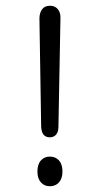

<svg xmlns="http://www.w3.org/2000/svg" viewBox="-20 -638 348 667"><path d="M190 -574Q191 -594 181 -606Q171 -618 154 -618Q135 -618 126 -605.5Q117 -593 117 -573L123 -197Q125 -161 153 -161Q167 -161 175 -170.5Q183 -180 183 -197ZM153 -94Q134 -94 122 -80.5Q110 -67 110 -42Q110 -18 122 -4.5Q134 9 153 9Q173 9 185 -4.5Q197 -18 197 -42Q197 -67 185 -80.5Q173 -94 153 -94Z"/></svg>

Font: Beiruti
Style: Regular
Weight: 400
Version: Version 1.00